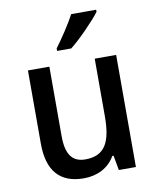

<svg xmlns="http://www.w3.org/2000/svg" viewBox="-86 -833 741 909"><g transform="rotate(-10 284.5 -378.0)"><path d="M439 -756V-766H319C295 -721 255 -661 223 -618V-606H291C337 -642 411 -718 439 -756ZM495 -539H392V-263C392 -141 362 -77 266 -77C203 -77 174 -118 174 -205V-539H71V-187C71 -56 129 10 244 10C306 10 363 -16 394 -71H400L413 0H495Z"/></g></svg>

Font: Noto Sans Lao Looped SemiCondensed Medium
Style: Regular
Weight: 500
Width: 4
Designer: Mark Frömberg, Ben Mitchell
Foundry: The Fontpad Ltd
Version: Version 1.002